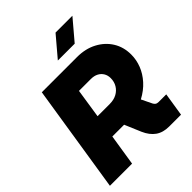

<svg xmlns="http://www.w3.org/2000/svg" viewBox="-246 -1037 1176 1176"><g transform="rotate(-45 342.0 -449.5)"><path d="M13 0 123 -700H428Q501 -700 556.5 -670.5Q612 -641 643 -591Q674 -541 674 -476Q674 -430 657 -386.5Q640 -343 606 -305Q572 -267 521 -240L554 -172Q558 -164 565.5 -158Q573 -152 587 -152H653L629 0H527Q474 0 439.5 -24.5Q405 -49 384 -97L339 -203Q335 -203 329 -203Q323 -203 319 -203H237L205 0ZM261 -355H367Q402 -355 428 -369Q454 -383 468.5 -407.5Q483 -432 483 -463Q483 -487 472 -505.5Q461 -524 441 -534.5Q421 -545 393 -545H290ZM330 -768 441 -899H587L476 -768Z"/></g></svg>

Font: MuseoModerno Thin ExtraBold
Style: Italic
Weight: 800
Italic angle: -9°
Version: Version 1.003